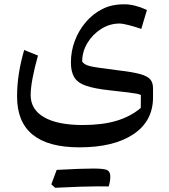

<svg xmlns="http://www.w3.org/2000/svg" viewBox="-20 -454 803 911"><path d="M650.4 -316.9Q617.7 -328.1 589.4 -335.2Q561 -342.3 546.9 -342.3Q500 -342.3 459.5 -316.4Q418.9 -290.5 394.3 -249.3Q369.6 -208 370.1 -161.1Q376 -153.8 384.3 -148.7Q392.6 -143.6 409.4 -139.6Q426.3 -135.7 457.8 -131.3Q489.3 -127 542.5 -120.1Q609.9 -112.3 645 -102.5Q680.2 -92.8 693.1 -77.1Q706.1 -61.5 706.1 -35.2V7.8Q706.1 120.6 613 182.9Q520 245.1 356.4 245.1Q61 245.1 61 4.4Q61 -51.3 69.6 -105.5Q78.1 -159.7 94.7 -216.8L160.2 -190.4Q125.5 -66.4 125.5 -2.9Q125.5 65.9 189.5 102.5Q253.4 139.2 373 139.2Q465.8 139.2 532.7 119.1Q599.6 99.1 647.9 58.1L648.4 -2.9Q641.6 -6.8 629.6 -9.3Q617.7 -11.7 588.6 -15.4Q559.6 -19 501 -25.4Q428.7 -33.2 388.4 -47.1Q348.1 -61 332.3 -87.4Q316.4 -113.8 316.4 -157.7Q316.4 -210.9 335 -260.3Q353.5 -309.6 387 -348.9Q420.4 -388.2 464.8 -410.6Q507.8 -433.6 570.8 -433.6Q618.7 -433.6 677.2 -406.7ZM443.8 430.2Q375.5 430.2 241.7 437L223.6 420.4Q230.5 402.3 236.6 385.5Q242.7 368.7 249 352.1Q366.7 345.7 422.1 345.7Q477.5 345.7 490.5 354Q503.4 362.3 503.4 384.3Q503.4 406.2 495.6 430.7Z"/></svg>

Font: Pinar Medium
Style: Regular
Weight: 500
Designer: Amin Abedi
Version: Version 3.000